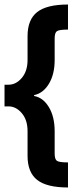

<svg xmlns="http://www.w3.org/2000/svg" viewBox="-24 -738 330 850"><path d="M127 -317V-313Q167 -306 192.5 -263.5Q218 -221 218 -157V-58Q218 -33 228 -26Q238 -19 277 -19V92Q183 92 140.5 58.5Q98 25 98 -48V-157Q98 -207 72.5 -237Q47 -267 14 -267H-4V-363H14Q47 -363 72.5 -393Q98 -423 98 -473V-578Q98 -651 140.5 -684.5Q183 -718 277 -718V-607Q238 -607 228 -600Q218 -593 218 -568V-473Q218 -409 192.5 -367Q167 -325 127 -317Z"/></svg>

Font: Blinker Black
Style: Regular
Weight: 900
Designer: Juergen Huber
Foundry: supertype
Version: Version 1.017;hotconv 1.0.117;makeotfexe 2.5.65602